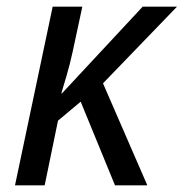

<svg xmlns="http://www.w3.org/2000/svg" viewBox="-20 -556 551 576"><path d="M25 0 138 -536H227L198 -401Q190 -364 180 -330Q170 -296 164 -276H166L408 -536H511L289 -306L422 0H325L222 -251L154 -194L114 0Z"/></svg>

Font: Noto Sans Display
Style: Italic
Weight: 400
Italic angle: -12°
Designer: Monotype Design Team
Foundry: Monotype Imaging Inc.
Version: Version 2.003